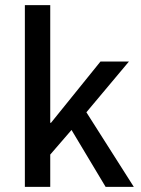

<svg xmlns="http://www.w3.org/2000/svg" viewBox="-20 -729 550 749"><path d="M77 0V-709H176V-250H179L372 -489H483L317 -291L502 0H392L259 -222L176 -126V0Z"/></svg>

Font: Assistant ExtraLight SemiBold
Style: Regular
Weight: 600
Version: Version 3.000